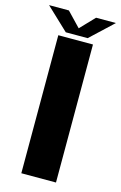

<svg xmlns="http://www.w3.org/2000/svg" viewBox="-137 -854 572 907"><g transform="rotate(15 149.5 -400.5)"><path d="M64.5 0H234V-675H64.5ZM95 -697.5H202L312.5 -801H215.5L149 -731.5L82.5 -801H-14.5Z"/></g></svg>

Font: Anybody Thin
Style: Bold
Weight: 700
Version: Version 1.113;gftools[0.9.25]